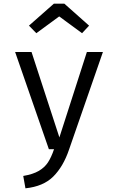

<svg xmlns="http://www.w3.org/2000/svg" viewBox="-20 -809 640 1041"><path d="M354 3Q323 94 269 148Q215 202 118 212L106 145Q159 136 190.5 117.5Q222 99 240 71.5Q258 44 273 0H245L62 -527H151L302 -64L451 -527H538ZM137 -670 272 -789H329L463 -670L425 -629L301 -720L177 -629Z"/></svg>

Font: Fira Mono
Style: Regular
Weight: 400
Designer: Carrois Corporate & Edenspiekermann AG
Foundry: Carrois Corporate GbR & Edenspiekermann AG
Version: Version 3.206